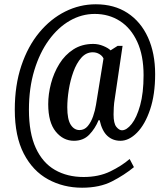

<svg xmlns="http://www.w3.org/2000/svg" viewBox="-20 -734 782 896"><path d="M363 142Q276 142 204.5 103Q133 64 91 -17Q49 -98 49 -222Q49 -336 79.5 -427Q110 -518 163 -582Q216 -646 284 -680Q352 -714 427 -714Q513 -714 575 -673.5Q637 -633 670.5 -559.5Q704 -486 704 -388Q704 -293 680.5 -223Q657 -153 619.5 -115Q582 -77 542 -77Q506 -77 481 -100Q456 -123 445 -173H440Q424 -134 396.5 -105.5Q369 -77 325 -77Q275 -77 240 -120Q205 -163 205 -248Q205 -295 218 -344.5Q231 -394 257 -436Q283 -478 322.5 -503.5Q362 -529 415 -529Q439 -529 462 -519.5Q485 -510 496 -499L529 -520H552L516 -276Q512 -253 511 -232.5Q510 -212 510 -200Q510 -158 523 -142Q536 -126 549 -126Q571 -126 594.5 -155.5Q618 -185 634 -242.5Q650 -300 650 -383Q650 -475 620.5 -539Q591 -603 539.5 -636Q488 -669 422 -669Q361 -669 306 -637.5Q251 -606 208 -547Q165 -488 140 -405.5Q115 -323 115 -222Q115 -113 147 -43.5Q179 26 236.5 59Q294 92 370 92Q441 92 494.5 66Q548 40 585 8L605 46Q560 83 502.5 112.5Q445 142 363 142ZM351 -127Q374 -127 389.5 -145.5Q405 -164 414.5 -191.5Q424 -219 428 -245L463 -461Q458 -473 444 -481.5Q430 -490 413 -490Q382 -490 359.5 -464.5Q337 -439 322.5 -399Q308 -359 301 -315Q294 -271 294 -233Q294 -177 310 -152Q326 -127 351 -127Z"/></svg>

Font: Noto Serif ExtraCondensed SemiBold
Style: Regular
Weight: 600
Width: 2
Designer: Monotype Design Team
Foundry: Monotype Imaging Inc.
Version: Version 2.015; ttfautohint (v1.8.4.7-5d5b)